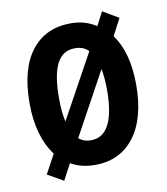

<svg xmlns="http://www.w3.org/2000/svg" viewBox="-74 -733 653 752"><g transform="rotate(-10 252.5 -357.0)"><path d="M464 -365Q464 -231 407.5 -157Q351 -83 251 -83Q197 -83 155 -107L121 -43L58 -79L99 -155Q40 -234 40 -365Q40 -501 96 -573.5Q152 -646 253 -646Q310 -646 354 -617L382 -671L445 -634L410 -567Q464 -493 464 -365ZM157 -365Q157 -308 166 -271L306 -526Q286 -547 252 -547Q203 -547 180 -502Q157 -457 157 -365ZM348 -365Q348 -390 346 -411Q344 -432 341 -449L204 -198Q223 -181 252 -181Q348 -181 348 -365Z"/></g></svg>

Font: Noto Sans Kannada UI Condensed SemiBold
Style: Regular
Weight: 600
Width: 3
Designer: Jelle Bosma - Monotype Design Team
Foundry: Monotype Imaging Inc.
Version: Version 2.005; ttfautohint (v1.8.4.7-5d5b)